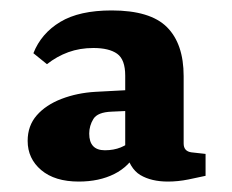

<svg xmlns="http://www.w3.org/2000/svg" viewBox="-20 -601 444 368"><path d="M131 -253Q85 -253 59 -275Q33 -297 33 -331Q33 -360 50.5 -380Q68 -400 98 -411.5Q128 -423 163 -425L238 -429V-389L194 -387Q167 -386 159 -373Q151 -360 151 -345Q151 -313 181 -313Q198 -313 211.5 -318.5Q225 -324 235 -334L243 -311Q228 -282 199 -267.5Q170 -253 131 -253ZM44 -499Q59 -537 95.5 -559Q132 -581 194 -581Q268 -581 300 -549Q332 -517 332 -455V-326Q332 -311 347 -309L374 -306V-264Q361 -261 341 -257Q321 -253 302 -253Q270 -253 249 -265.5Q228 -278 220 -314V-456Q220 -487 204.5 -498Q189 -509 159 -509Q133 -509 111 -501Q89 -493 70 -478Z"/></svg>

Font: Yrsa
Style: Bold
Weight: 700
Version: Version 2.004